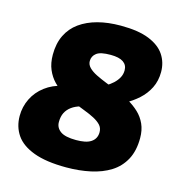

<svg xmlns="http://www.w3.org/2000/svg" viewBox="-106 -807 870 915"><g transform="rotate(15 328.5 -350.0)"><path d="M301 10Q202 10 140.5 -13Q79 -36 51.5 -76.5Q24 -117 24 -170Q24 -215 43.5 -255Q63 -295 100 -323Q137 -351 185 -361L294 -289Q268 -282 249.5 -268.5Q231 -255 221.5 -236Q212 -217 212 -190Q212 -162 235.5 -145Q259 -128 313 -128Q336 -128 354.5 -131.5Q373 -135 386 -143.5Q399 -152 405.5 -164.5Q412 -177 412 -193Q412 -214 399 -228Q386 -242 364 -253.5Q342 -265 314 -275.5Q286 -286 257 -298Q228 -310 200 -326.5Q172 -343 150 -365.5Q128 -388 114.5 -419.5Q101 -451 101 -493Q101 -548 121 -589Q141 -630 178 -656.5Q215 -683 265.5 -696.5Q316 -710 379 -710Q466 -710 519 -688.5Q572 -667 596.5 -630Q621 -593 621 -546Q621 -502 603.5 -467Q586 -432 556.5 -405.5Q527 -379 491 -360L382 -416Q403 -428 418 -442Q433 -456 442 -472.5Q451 -489 451 -509Q451 -535 430.5 -549Q410 -563 368 -563Q343 -563 326 -559.5Q309 -556 299 -548.5Q289 -541 284 -531Q279 -521 279 -509Q279 -491 293 -477Q307 -463 330 -451.5Q353 -440 382 -428.5Q411 -417 442.5 -404.5Q474 -392 503 -375.5Q532 -359 555.5 -337Q579 -315 592.5 -285Q606 -255 606 -216Q606 -153 582.5 -109.5Q559 -66 517.5 -40Q476 -14 420.5 -2Q365 10 301 10Z"/></g></svg>

Font: Georama ExtraCondensed Thin ExtraBold
Style: Italic
Weight: 800
Italic angle: -9°
Version: Version 1.001